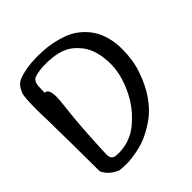

<svg xmlns="http://www.w3.org/2000/svg" viewBox="-204 -917 1057 1057"><g transform="rotate(-45 324.5 -388.0)"><path d="M158.2 -763.2Q201.2 -771 254.4 -771Q271 -771 289.1 -770Q362.3 -767.1 434.3 -741.5Q506.3 -715.8 554.9 -652.6Q603.5 -589.4 609.4 -489.7Q609.4 -476.1 609.4 -463.4Q609.4 -380.4 585 -312Q557.6 -233.4 520.5 -181.2Q483.4 -128.9 444.8 -99.1Q406.2 -69.3 362.3 -47.4Q318.4 -25.4 270.8 -15.6Q223.1 -5.9 190.4 -4.9H178.2Q151.9 -4.9 126.5 -7.8Q67.9 -32.2 46.4 -80.6Q45.4 -311 42.5 -481.4Q40.5 -526.9 40.5 -562Q40.5 -660.2 48.8 -685.1Q61.5 -718.8 80.6 -735.1Q99.6 -751.5 158.2 -763.2ZM137.7 -600.1Q178.7 -603 164.8 -488.3Q150.9 -373.5 143.8 -247.8Q136.7 -122.1 138.4 -108.9Q140.1 -95.7 146.7 -89.1Q153.3 -82.5 160.2 -80.1Q167 -77.6 191.7 -77.1Q216.3 -76.7 244.4 -82.8Q272.5 -88.9 304.7 -104.7Q336.9 -120.6 380.1 -163.1Q423.3 -205.6 454.6 -264.2Q485.8 -322.8 499.8 -385.7Q513.7 -448.7 502.7 -516.8Q491.7 -585 456.8 -627.4Q421.9 -669.9 385.5 -686Q349.1 -702.1 307.9 -706.8Q266.6 -711.4 235.6 -709.5Q204.6 -707.5 184.8 -703.1Q165 -698.7 157.2 -692.9Q149.4 -687 143.6 -673.3Q137.7 -659.7 137.7 -600.1Z"/></g></svg>

Font: Myanmar Kalay
Style: Regular
Weight: 400
Designer: Khon Soe Zaw Thu
Foundry: PaOh Unicode khonsoezawthu@gmail.com and @hotmail.com
Version: Version 1.20 December 6, 2016